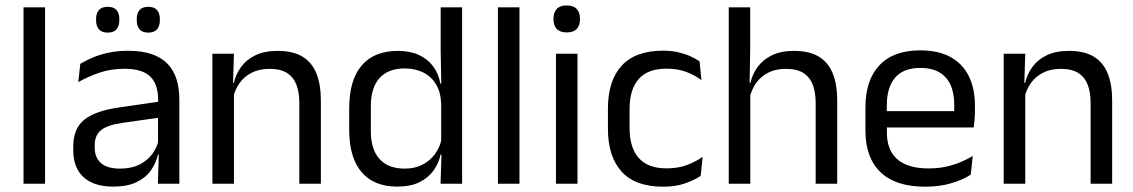

<svg xmlns="http://www.w3.org/2000/svg" viewBox="-20 -690 4256 721"><path d="M68.3 0V-662.5H149.2V0Z M572.9 0 576.5 -118.6 573.4 -131.1V-286.5L573.8 -314.9Q573.8 -374.3 543.7 -403Q513.5 -431.7 447.9 -431.7Q395.7 -431.7 351.9 -416.5Q308.1 -401.3 273.9 -381.5L281.5 -450.4Q300.6 -462 326.9 -473.3Q353.2 -484.7 386.8 -492Q420.4 -499.3 460.8 -499.3Q513.3 -499.3 550.1 -486.6Q586.9 -473.9 609.7 -449.9Q632.5 -425.8 643 -392Q653.5 -358.1 653.5 -316.2V0ZM404.9 10.7Q332.4 10.7 293.8 -24.6Q255.1 -60 255.1 -125.7V-140Q255.1 -207.4 296.8 -240.7Q338.5 -274.1 429.7 -286.9L584 -309.2L588.4 -249.8L439.5 -228.6Q383.7 -220.7 359.7 -201.4Q335.6 -182 335.6 -144.5V-136.6Q335.6 -97.9 359.4 -77.4Q383.2 -56.8 430.6 -56.8Q472.4 -56.8 502.4 -71.4Q532.4 -86 550.9 -110.5Q569.5 -135.1 576 -165.2L588.7 -109.8H573.2Q566.1 -77.8 546.8 -50.3Q527.6 -22.8 493 -6.1Q458.4 10.7 404.9 10.7ZM384.2 -567.5Q362.6 -567.5 351.7 -579.7Q340.7 -591.9 340.7 -614.6V-618Q340.7 -640.4 351.7 -652.4Q362.6 -664.5 384.2 -664.5Q406.6 -664.5 417.3 -652.4Q428.1 -640.4 428.1 -618V-614.6Q428.1 -591.9 417.3 -579.7Q406.6 -567.5 384.2 -567.5ZM536.9 -567.5Q515 -567.5 504.2 -579.7Q493.5 -591.9 493.5 -614.6V-618Q493.5 -640.4 504.2 -652.4Q515 -664.5 536.9 -664.5Q558.8 -664.5 569.6 -652.4Q580.3 -640.4 580.3 -618V-614.6Q580.3 -591.9 569.6 -579.7Q558.8 -567.5 536.9 -567.5Z M1104 0V-303.7Q1104 -343 1093.2 -371.5Q1082.5 -399.9 1058.2 -415.7Q1033.8 -431.4 992.1 -431.4Q953.6 -431.4 925.3 -417Q897 -402.5 879.5 -377.8Q862 -353 855 -321.5L840.5 -378.9H858.2Q865.8 -412.1 885.8 -439.3Q905.8 -466.5 939.6 -482.7Q973.4 -498.9 1022.5 -498.9Q1080.7 -498.9 1116.2 -477.1Q1151.8 -455.2 1168.3 -413.8Q1184.9 -372.3 1184.9 -312.6V0ZM777.6 0V-488.2H858.5L854.9 -371.1L858.5 -366.3V0Z M1471.4 10.7Q1383.6 10.7 1337.5 -43.9Q1291.3 -98.6 1291.3 -202.9V-283.6Q1291.3 -388.7 1337.9 -443.8Q1384.5 -498.9 1474.9 -498.9Q1519.8 -498.9 1552.9 -483.7Q1586 -468.5 1606.5 -440.9Q1627 -413.4 1633.8 -375.9H1660.6L1636.7 -301.3Q1634.8 -344.6 1617.1 -373.8Q1599.3 -403 1569.1 -418Q1539 -433 1499.8 -433Q1438.2 -433 1405.4 -397.1Q1372.6 -361.2 1372.6 -291.1V-197.8Q1372.6 -128.8 1405.2 -92.8Q1437.8 -56.8 1500.1 -56.8Q1537.2 -56.8 1565.6 -71.2Q1594.1 -85.6 1612.9 -110.8Q1631.7 -136 1638.3 -168L1658.3 -109.9H1634.7Q1627.5 -76.8 1607.8 -49.3Q1588.1 -21.8 1554.7 -5.6Q1521.3 10.7 1471.4 10.7ZM1634.4 0 1638.1 -117.9 1636.7 -143.9V-348.1L1637.2 -365L1634.8 -503.5V-662.5H1715.3V0Z M1849.8 0V-662.5H1930.7V0Z M2067.7 0V-488.2H2148.6V0ZM2108.2 -568.2Q2083.2 -568.2 2070.8 -581.2Q2058.4 -594.3 2058.4 -617.7V-620.2Q2058.4 -643.5 2070.8 -656.6Q2083.2 -669.6 2108.2 -669.6Q2133.2 -669.6 2145.5 -656.6Q2157.9 -643.5 2157.9 -620.2V-617.7Q2157.9 -593.9 2145.5 -581Q2133.2 -568.2 2108.2 -568.2Z M2470.3 11.1Q2365.4 11.1 2314.2 -45.7Q2262.9 -102.4 2262.9 -206.6V-282.3Q2262.9 -386.8 2314.4 -443.2Q2365.8 -499.7 2470.3 -499.7Q2501.4 -499.7 2526.9 -493.8Q2552.5 -487.8 2572.7 -478.7Q2592.9 -469.5 2606.9 -459.7L2614.1 -389.1Q2590.3 -407.1 2558.2 -419.6Q2526.1 -432.1 2482.4 -432.1Q2412.6 -432.1 2378.4 -393.2Q2344.2 -354.4 2344.2 -280.7V-208.7Q2344.2 -136.1 2378.4 -97Q2412.6 -57.8 2482.7 -57.8Q2527.3 -57.8 2560.2 -70.5Q2593.1 -83.1 2618.5 -100.9L2611.2 -29.5Q2588.9 -14.4 2553.5 -1.7Q2518.1 11.1 2470.3 11.1Z M3043 0V-303.7Q3043 -343 3032.2 -371.5Q3021.5 -399.9 2997.2 -415.7Q2972.8 -431.4 2931.1 -431.4Q2892.5 -431.4 2864.4 -417Q2836.4 -402.5 2819.1 -377.8Q2801.8 -353.1 2794.8 -321.6L2777.1 -378.9H2797.9Q2805.6 -412.1 2825.6 -439.3Q2845.6 -466.5 2879.3 -482.7Q2913 -498.9 2961.5 -498.9Q3019.7 -498.9 3055.2 -477.1Q3090.8 -455.2 3107.3 -413.8Q3123.9 -372.3 3123.9 -312.6V0ZM2716.6 0V-662.5H2797.1V-503.7L2794.7 -363.3L2797.5 -357.1V0Z M3454.6 11.1Q3343.1 11.1 3286.5 -43.4Q3229.9 -97.8 3229.9 -199.7V-286.6Q3229.9 -389.4 3282.6 -445.1Q3335.2 -500.9 3436 -500.9Q3503.9 -500.9 3549.6 -475.7Q3595.2 -450.4 3618.2 -403.9Q3641.1 -357.4 3641.1 -293V-274.8Q3641.1 -259.1 3639.9 -243Q3638.7 -226.9 3636.5 -211.4H3562.2Q3563 -235.6 3563.2 -257.1Q3563.4 -278.6 3563.4 -296.4Q3563.4 -341 3549.1 -371.8Q3534.9 -402.6 3506.7 -418.8Q3478.4 -435 3436 -435Q3372.9 -435 3341.5 -398.5Q3310.1 -362.1 3310.1 -294.1V-247.4L3310.5 -237.5V-190.8Q3310.5 -160.4 3319.5 -135.9Q3328.5 -111.3 3347.6 -93.8Q3366.8 -76.2 3396.5 -66.8Q3426.3 -57.5 3467.7 -57.5Q3514.8 -57.5 3555.8 -70Q3596.8 -82.6 3632.9 -104.2L3625.3 -34Q3593.1 -13.5 3549.9 -1.2Q3506.8 11.1 3454.6 11.1ZM3272.6 -211.4V-272.7H3619.4V-211.4Z M4075.5 0V-303.7Q4075.5 -343 4064.7 -371.5Q4054 -399.9 4029.7 -415.7Q4005.3 -431.4 3963.6 -431.4Q3925.1 -431.4 3896.8 -417Q3868.5 -402.5 3851 -377.8Q3833.5 -353 3826.5 -321.5L3812 -378.9H3829.7Q3837.3 -412.1 3857.3 -439.3Q3877.3 -466.5 3911.1 -482.7Q3944.9 -498.9 3994 -498.9Q4052.2 -498.9 4087.7 -477.1Q4123.3 -455.2 4139.8 -413.8Q4156.4 -372.3 4156.4 -312.6V0ZM3749.1 0V-488.2H3830L3826.4 -371.1L3830 -366.3V0Z"/></svg>

Font: Anek Gujarati Medium
Style: Regular
Weight: 500
Designer: Mrunmayee Ghaisas (Gujarati), Yesha Goshar (Latin)
Foundry: Ek Type
Version: Version 1.003